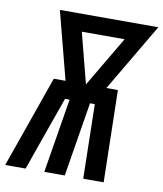

<svg xmlns="http://www.w3.org/2000/svg" viewBox="-116 -803 740 870"><g transform="rotate(10 254.5 -367.5)"><path d="M-33 0 116 -423H170L89 -735H542L358 -423H411L420 0H326L319 -342H297L241 0H147L203 -342H182L106 -128L61 0ZM264 -423 401 -655H204Z"/></g></svg>

Font: Iosevka SS04
Style: Bold Italic
Weight: 700
Italic angle: -9°
Monospace: yes
Designer: Belleve Invis
Foundry: Belleve Invis
Version: Version 19.0.0; ttfautohint (v1.8.4)